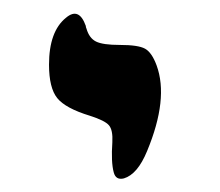

<svg xmlns="http://www.w3.org/2000/svg" viewBox="-20 -750 323 282"><path d="M147 -497Q143 -512 145 -541Q146 -559 140 -566Q134 -573 112 -580Q76 -591 64 -606Q52 -621 52 -655Q52 -704 77 -724Q96 -740 106 -712Q106 -710 107 -708Q111 -694 121 -689Q131 -684 156 -684Q183 -684 193 -678.5Q203 -673 210 -654Q228 -605 196 -528Q182 -494 162 -488Q150 -485 147 -497Z"/></svg>

Font: Noam
Style: Regular
Weight: 400
Version: Version 1.1